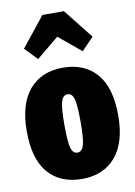

<svg xmlns="http://www.w3.org/2000/svg" viewBox="-94 -896 687 976"><g transform="rotate(-10 250.0 -408.0)"><path d="M486 -266Q486 -127 423.5 -53.5Q361 20 250 20Q139 20 76.5 -51Q14 -122 14 -268Q14 -407 76.5 -480.5Q139 -554 250 -554Q361 -554 423.5 -482.5Q486 -411 486 -266ZM208 -268Q208 -208 212 -175Q216 -142 225 -129Q234 -116 250 -116Q273 -116 282.5 -148.5Q292 -181 292 -266Q292 -326 288 -358.5Q284 -391 275 -404Q266 -417 250 -417Q227 -417 217.5 -385Q208 -353 208 -268ZM135 -619 73 -683 195 -836H306L427 -683L365 -619L250 -714Z"/></g></svg>

Font: Fira Sans Extra Condensed Black
Style: Regular
Weight: 900
Width: 1
Designer: Carrois Corporate & Edenspiekermann AG
Foundry: Carrois Corporate GbR & Edenspiekermann AG
Version: Version 4.203